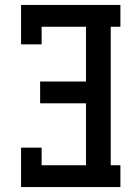

<svg xmlns="http://www.w3.org/2000/svg" viewBox="-20 -755 540 775"><path d="M65 0V-159H148V-88H327V-338H142V-426H327V-647H148V-576H65V-735H466V-647H427V-88H466V0Z"/></svg>

Font: Iosevka Curly Slab Semibold
Style: Regular
Weight: 600
Monospace: yes
Designer: Belleve Invis
Foundry: Belleve Invis
Version: Version 22.1.2; ttfautohint (v1.8.4)